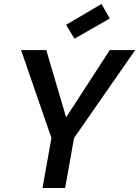

<svg xmlns="http://www.w3.org/2000/svg" viewBox="-20 -947 701 967"><path d="M86 -695H213L313 -356L533 -695H661L353 -252L308 0H194L239 -252ZM533 -854 355 -752 313 -822 491 -927Z"/></svg>

Font: SVN-Poppins Medium
Style: Italic
Weight: 500
Italic angle: -10°
Designer: Ninad Kale (Devanagari), Jonny Pinhorn (Latin)
Foundry: Indian Type Foundry
Version: Version 3.002 2017; ttfautohint (v1.8.3)